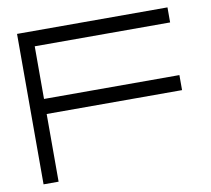

<svg xmlns="http://www.w3.org/2000/svg" viewBox="-74 -733 897 817"><g transform="rotate(-10 374.5 -325.0)"><path d="M115 -585V-357.5H700V-292.5H115V0H50V-585V-650H700V-585ZM115 -585Z"/></g></svg>

Font: skuare
Style: Regular
Weight: 400
Designer: Dinesh Verma
Version: 0.0.1;FontRapid 1.4.1